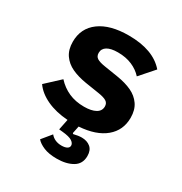

<svg xmlns="http://www.w3.org/2000/svg" viewBox="-172 -656 944 995"><g transform="rotate(30 300.0 -158.0)"><path d="M183 168 229 112Q253 141 295 141Q315 141 327 134.5Q339 128 339 116Q339 102 322.5 91Q306 80 264 76L243 74L256 10Q184 5 130.5 -20Q77 -45 49 -85L132 -162Q163 -128 203.5 -110Q244 -92 295 -92Q339 -92 364 -106Q389 -120 389 -147Q389 -167 373.5 -176.5Q358 -186 325 -191L242 -204Q193 -212 156.5 -229Q120 -246 98.5 -277Q77 -308 77 -355Q77 -436 139.5 -482Q202 -528 313 -528Q460 -528 528 -449L454 -365Q430 -392 393 -408Q356 -424 308 -424Q266 -424 244 -410.5Q222 -397 222 -372Q222 -351 237.5 -341.5Q253 -332 286 -327L368 -314Q418 -306 454.5 -289Q491 -272 512.5 -241Q534 -210 534 -163Q534 -88 479 -42Q424 4 323 11L314 55L318 59Q346 52 366 52Q398 52 418.5 69Q439 86 439 121Q439 168 401.5 190Q364 212 307 212Q260 212 229 199Q198 186 183 168Z"/></g></svg>

Font: iA Writer Quattro V
Style: Regular
Weight: 400
Designer: Mike Abbink, Paul van der Laan, Pieter van Rosmalen, Oliver Reichenstein
Foundry: Information Architects Inc.
Version: Version 2.000